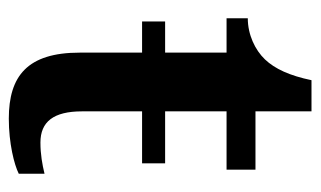

<svg xmlns="http://www.w3.org/2000/svg" viewBox="-162 -538 710 425"><g transform="rotate(90 192.5 -325.0)"><path d="M364 -12V-69C343 -64 321 -60 295 -60C249 -60 226 -89 226 -152V-285H341V-336H226V-472H355V-536H226V-660H157C147 -612 132 -579 111 -557C90 -535 56 -519 20 -519V-472H96V-336H27V-285H96V-147C96 -31 148 10 242 10C297 10 344 -2 364 -12Z"/></g></svg>

Font: Noto Serif Semi
Style: Regular
Weight: 600
Designer: Monotype Design Team
Foundry: Monotype Imaging Inc.
Version: Version 1.002